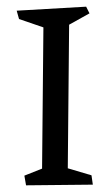

<svg xmlns="http://www.w3.org/2000/svg" viewBox="-20 -540 318 575"><path d="M258 13 58 15 53 -14 106 -35 110 -458 37 -483 30 -508 238 -520 248 -500 187 -466 183 -36 254 -15Z"/></svg>

Font: Underdog
Style: Regular
Weight: 400
Designer: Sergey Steblina
Foundry: Sergey Steblina, Jovanny Lemonad
Version: Version 1.001; ttfautohint (v0.9)